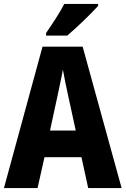

<svg xmlns="http://www.w3.org/2000/svg" viewBox="-20 -1002 635 971"><path d="M476 -972V-982H305C282 -937 246 -883 213 -835V-822H320C369 -863 444 -936 476 -972ZM426 -51H595L398 -766H195L0 -51H170L205 -207H392ZM326 -512 363 -342H233L270 -513C278 -552 292 -614 298 -650C305 -610 316 -558 326 -512Z"/></svg>

Font: Noto Sans Tamil UI Condensed ExtraBold
Style: Regular
Weight: 800
Width: 3
Designer: Jelle Bosma - Monotype Design Team
Foundry: Monotype Imaging Inc.
Version: Version 2.004